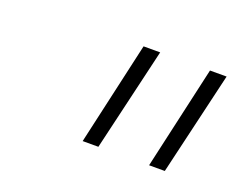

<svg xmlns="http://www.w3.org/2000/svg" viewBox="-53 -786 500 402"><g transform="rotate(20 197.0 -585.0)"><path d="M305 -470 357 -700H394L340 -470ZM157 -470 209 -700H246L192 -470Z"/></g></svg>

Font: Panefresco 1wt
Style: Italic
Weight: 250
Version: Version 1.000